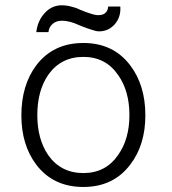

<svg xmlns="http://www.w3.org/2000/svg" viewBox="-20 -705 665 741"><path d="M301.8 -539.1Q185.5 -539.1 120.1 -453.1Q62.5 -376 62.5 -259.8Q62.5 -145.5 120.1 -69.3Q185.5 16.6 301.8 16.6Q417 16.6 482.4 -69.3Q541 -145.5 541 -259.8Q541 -376 482.4 -453.1Q417 -539.1 301.8 -539.1ZM301.8 -485.4Q387.7 -485.4 435.5 -416Q479.5 -354.5 479.5 -260.7Q479.5 -168 435.5 -106.4Q387.7 -37.1 301.8 -37.1Q214.8 -37.1 166 -106.4Q124 -168 124 -260.7Q124 -354.5 166 -416Q214.8 -485.4 301.8 -485.4ZM398.4 -679.7H397.5Q396.5 -665 388.7 -657.2Q379.9 -646.5 359.4 -646.5Q346.7 -646.5 327.1 -653.3Q311.5 -658.2 290 -667L288.1 -668Q274.4 -674.8 261.7 -677.7Q239.3 -684.6 218.8 -684.6Q178.7 -684.6 151.4 -653.3Q125 -624 120.1 -581.1H167Q168.9 -600.6 182.6 -612.3Q196.3 -625 218.8 -625Q234.4 -625 252.9 -620.1Q264.6 -617.2 289.1 -606.4L298.8 -602.5Q321.3 -593.8 332 -590.8Q350.6 -584 362.3 -584Q398.4 -584 422.9 -611.3Q447.3 -639.6 444.3 -679.7Z"/></svg>

Font: Gulim
Style: Regular
Weight: 400
Version: Version 2.21